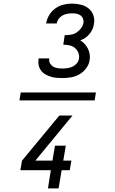

<svg xmlns="http://www.w3.org/2000/svg" viewBox="-20 -875 640 1065"><path d="M326 -442Q309 -442 292.5 -443.5Q276 -445 260.5 -450Q245 -455 231 -463Q217 -471 207.5 -484Q198 -497 194.5 -513Q191 -529 194 -546Q194 -547 194 -548.5Q194 -550 195 -551H254Q254 -550 253.5 -549.5Q253 -549 253 -548Q251 -535 257.5 -523.5Q264 -512 275 -505.5Q286 -499 299 -497Q312 -495 326 -495Q340 -495 354.5 -497Q369 -499 382.5 -505.5Q396 -512 406 -523.5Q416 -535 418 -550Q421 -567 414.5 -583Q408 -599 395 -609.5Q382 -620 365 -623.5Q348 -627 331 -627L339 -680Q356 -680 372.5 -682.5Q389 -685 403.5 -694Q418 -703 429 -717.5Q440 -732 443 -748Q445 -760 440.5 -771.5Q436 -783 426 -790Q416 -797 404 -799Q392 -801 379 -801Q366 -801 352.5 -798.5Q339 -796 326.5 -789Q314 -782 305.5 -770.5Q297 -759 295 -745H236Q240 -770 253 -791.5Q266 -813 286.5 -828Q307 -843 331 -849Q355 -855 379 -855Q404 -855 428.5 -849Q453 -843 471.5 -828Q490 -813 498 -789.5Q506 -766 501 -741Q499 -726 492.5 -712Q486 -698 476 -686Q466 -674 453 -665Q440 -656 425 -651Q439 -643 450 -631Q461 -619 468 -604.5Q475 -590 477.5 -573.5Q480 -557 477 -540Q473 -516 457.5 -495.5Q442 -475 420 -462.5Q398 -450 373.5 -446Q349 -442 326 -442ZM246 170 262 69H93L102 16L309 -234H382L354 -200L176 16H271L285 -67H345L331 16H376L367 69H322L305 170ZM505 -318H88L95 -362H512Z"/></svg>

Font: Iosevka Curly LtExObl
Style: Regular
Weight: 300
Width: 7
Italic angle: -9°
Monospace: yes
Designer: Belleve Invis
Foundry: Belleve Invis
Version: Version 11.1.0; ttfautohint (v1.8.3)